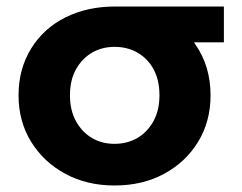

<svg xmlns="http://www.w3.org/2000/svg" viewBox="-20 -562 745 590"><path d="M332 8Q247 8 180.5 -28Q114 -64 75.5 -126.5Q37 -189 37 -269Q37 -350 75.5 -412.5Q114 -475 181 -508.5Q248 -542 334 -542Q360 -542 380 -542Q400 -542 417 -542H427Q428 -542 429 -542H431Q432 -542 432 -542H434Q435 -542 436 -542H441Q442 -542 443 -542H447Q448 -542 448 -542H668V-432H576Q578 -429 580 -426Q627 -359 627 -269Q627 -189 589 -126.5Q551 -64 484.5 -28Q418 8 332 8ZM332 -120Q371 -120 402 -138Q433 -156 451.5 -189.5Q470 -223 470 -269Q470 -316 452 -349Q434 -382 403 -400Q372 -418 332 -418Q293 -418 262.5 -400Q232 -382 213.5 -349Q195 -316 195 -269Q195 -223 213.5 -189.5Q232 -156 262.5 -138Q293 -120 332 -120Z"/></svg>

Font: Montserrat Z
Style: Bold
Weight: 700
Designer: Julieta Ulanovsky
Foundry: Julieta Ulanovsky
Version: Version 8.000